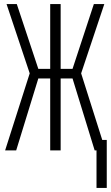

<svg xmlns="http://www.w3.org/2000/svg" viewBox="-20 -734 541 937"><path d="M5 0 125 -376 12 -714H62L167 -398H225V-714H276V-398H334L438 -714H489L376 -376L479 -51H501V183H451V0H442L334 -351H276V0H225V-351H167L59 0Z"/></svg>

Font: Noto Sans Mono ExtraCondensed Light
Style: Regular
Weight: 300
Width: 2
Designer: Monotype Design Team
Foundry: Monotype Imaging Inc.
Version: Version 2.014; ttfautohint (v1.8.4.7-5d5b)